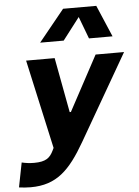

<svg xmlns="http://www.w3.org/2000/svg" viewBox="-89 -871 803 1112"><g transform="rotate(-5 313.0 -315.0)"><path d="M171 -637.5H308L406.5 -766L455 -637.5H592L513.5 -821.5H320.5ZM-24 187C-2 190 20 192 44 192C195.5 192 273 113 363 -42.5L650.5 -541H485L313.5 -222H306.5L247 -541H81L195.5 -23.5L188.5 -9C169 31.5 145.5 53 76 53C50 53 27.5 50 4 44.5Z"/></g></svg>

Font: Monaspace Neon ExtraBold
Style: Italic
Weight: 800
Italic angle: -11°
Designer: Riley Cran & the Lettermatic Team
Foundry: Lettermatic
Version: Version 1.200 (Monaspace Neon)